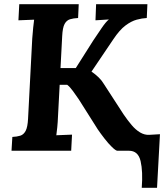

<svg xmlns="http://www.w3.org/2000/svg" viewBox="-20 -720 798 917"><path d="M657 177Q663 99 651.5 49.5Q640 0 596 0H540Q532 -1 514.5 -18Q497 -35 478.5 -59Q460 -83 447 -102L356 -246Q343 -265 328.5 -285Q314 -305 301 -315Q300 -315 287 -315Q274 -315 265 -315L257 -164Q256 -137 253.5 -112Q251 -87 249 -74L324 -77L320 0H35L39 -66Q61 -67 77 -72Q93 -77 102.5 -95Q112 -113 114 -153L134 -536Q136 -563 138.5 -588Q141 -613 143 -626L68 -623L72 -700H356L353 -634Q331 -633 314.5 -628Q298 -623 288.5 -605.5Q279 -588 277 -547L269 -395H342L425 -526Q445 -556 465.5 -586Q486 -616 499 -626V-627L436 -623L439 -700H684L681 -634Q659 -633 633 -626Q607 -619 579 -598Q551 -577 521 -532L417 -378Q436 -365 451 -350.5Q466 -336 476 -319L570 -174Q589 -146 608.5 -123Q628 -100 649 -87.5Q670 -75 692 -76Q705 -77 718 -77.5Q731 -78 744 -79L730 177Z"/></svg>

Font: Lora
Style: Italic
Weight: 400
Italic angle: -3°
Designer: Olga Karpushina, Alexei Vanyashin (Cyrillic)
Foundry: Cyreal
Version: Version 3.008